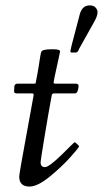

<svg xmlns="http://www.w3.org/2000/svg" viewBox="-20 -684 380 709"><path d="M245.1 -490Q240 -490 240 -494.4Q240 -498.8 245.8 -521.7Q251.7 -544.7 261 -579.5Q270.3 -614.3 274.2 -629.9Q283 -664.1 311 -664.1Q325.9 -664.1 333 -656Q340.1 -647.9 340.1 -640.5Q340.1 -633.1 338.5 -627.6Q336.9 -622.1 335.6 -618.9Q334.2 -615.7 331.1 -609.6Q327.9 -603.5 327.1 -602.1L272.2 -503.9Q267.6 -490 260 -490ZM43 -339.1Q32 -339.1 32 -345.9L33 -365Q33 -368.2 35.8 -371.6Q38.6 -375 43.9 -375Q76.4 -375 92.8 -375Q109.1 -375 110 -375.2Q110.8 -375.5 111 -375.7Q111.1 -376 111.6 -376.8Q112.1 -377.7 118 -410.5Q124 -443.4 127.2 -467.3Q130.4 -491.2 134.3 -495.4Q140.9 -502 170.9 -502H178Q201.9 -502 201.9 -493.9Q201.9 -492.2 196.5 -468.3Q176.5 -379.4 178 -377.2Q179.4 -375 185.1 -375H261Q271.7 -375 270 -362.8Q267.1 -339.1 257.1 -339.1H179Q172.1 -339.1 170.9 -331.1Q159.4 -269.8 144.7 -180.5Q129.9 -91.3 129.9 -85Q129.9 -66.9 146 -66.9Q160.9 -66.9 208 -112.8Q225.6 -130.1 240 -144.5Q254.4 -158.9 255.9 -158.9Q257.3 -158.9 264.6 -152.3Q272 -145.8 272 -143.6Q272 -141.4 262.7 -130Q253.4 -118.7 238.5 -102.1Q223.6 -85.4 203.7 -66.8Q183.8 -48.1 164.1 -32.2Q118.7 4.9 89.1 4.9Q51 4.9 51 -32Q51 -42.5 77.5 -185.7Q104 -328.9 104 -331.1V-335.4Q104 -339.1 97.9 -339.1Z"/></svg>

Font: Fanwood Text
Style: Italic
Weight: 400
Italic angle: -9°
Version: Version 1.101